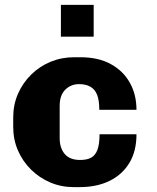

<svg xmlns="http://www.w3.org/2000/svg" viewBox="-20 -755 640 785"><path d="M281 10Q230 10 185.5 -9Q141 -28 107 -61.5Q73 -95 53.5 -139.5Q34 -184 34 -237V-274Q34 -327 53.5 -371.5Q73 -416 107.5 -450Q142 -484 187 -502.5Q232 -521 283 -521H309Q382 -521 433 -493Q484 -465 511 -416.5Q538 -368 538 -306H386Q386 -345 377 -367.5Q368 -390 349.5 -400.5Q331 -411 303 -411Q270 -411 247 -388.5Q224 -366 224 -322V-190Q224 -150 244.5 -125.5Q265 -101 308 -101Q336 -101 353 -110.5Q370 -120 378.5 -143Q387 -166 387 -206H538Q538 -137 509 -89Q480 -41 428 -15.5Q376 10 306 10ZM229 -605V-735H363V-605Z"/></svg>

Font: Chivo Mono ExtraBold
Style: Regular
Weight: 800
Monospace: yes
Designer: Hector Gatti
Foundry: Omnibus-Type
Version: Version 1.008